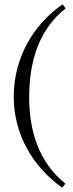

<svg xmlns="http://www.w3.org/2000/svg" viewBox="-20 -778 342 895"><path d="M270 97 285 78C161 -21 115 -168 116 -330C117 -493 162 -641 286 -739L272 -758C131 -660 45 -505 44 -330C43 -155 131 -2 270 97Z"/></svg>

Font: Sprat Condensed Medium
Style: Regular
Weight: 500
Width: 3
Designer: Ethan Nakache
Foundry: Collletttivo
Version: Version 2.000;Glyphs 3.2 (3217)